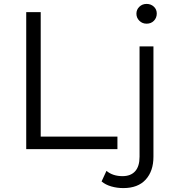

<svg xmlns="http://www.w3.org/2000/svg" viewBox="-20 -762 903 981"><path d="M114 0V-700H188V-64H580V0ZM610 199Q578 199 548.5 190.5Q519 182 499 165L524 111Q556 138 606 138Q648 138 670.5 113Q693 88 693 39V-525H764V39Q764 112 724.5 155.5Q685 199 610 199ZM729 -641Q707 -641 692 -656Q677 -671 677 -692Q677 -713 692 -727.5Q707 -742 729 -742Q751 -742 766 -728Q781 -714 781 -693Q781 -671 766.5 -656Q752 -641 729 -641Z"/></svg>

Font: MOST Montserrat
Style: Regular
Weight: 400
Designer: Julieta Ulanovsky
Foundry: Julieta Ulanovsky
Version: Version 8.000;March 11, 2024;FontCreator 15.0.0.2926 64-bit